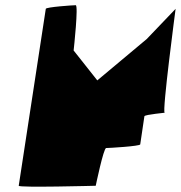

<svg xmlns="http://www.w3.org/2000/svg" viewBox="-20 -728 695 738"><path d="M52 -14C51 -6 348 -14 348 -14C348 -14 378 -159 388 -159C399 -159 518 -166 519 -173L535 -281C536 -288 623 -295 613 -295C602 -295 655 -694 655 -694L544 -578L354 -419L263 -534C264 -542 282 -708 271 -708C261 -708 157 -701 156 -694Z"/></svg>

Font: Ampere
Style: Ita
Weight: 400
Version: Version 1